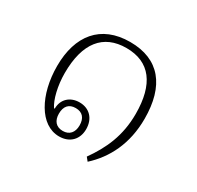

<svg xmlns="http://www.w3.org/2000/svg" viewBox="-114 -591 778 757"><g transform="rotate(30 275.5 -212.5)"><path d="M367 34C433 -26 477 -111 477 -225C477 -374 410 -459 277 -459C143 -459 74 -371 74 -233C74 -103 132 4 219 4C269 4 298 -29 298 -74C298 -122 268 -153 223 -153C180 -153 150 -125 150 -83L147 -82C128 -110 114 -166 114 -224C114 -361 171 -431 276 -431C383 -431 437 -359 437 -224C437 -124 403 -51 354 18ZM221 -22C190 -22 174 -42 174 -74C174 -107 190 -126 221 -126C252 -126 268 -107 268 -74C268 -42 251 -22 221 -22Z"/></g></svg>

Font: Noto Serif Thai SemiCondensed ExtraLight
Style: Regular
Weight: 200
Width: 4
Designer: Monotype Design Team
Foundry: Monotype Imaging Inc.
Version: Version 2.002